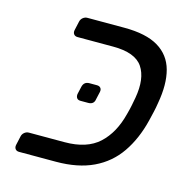

<svg xmlns="http://www.w3.org/2000/svg" viewBox="-89 -658 736 745"><g transform="rotate(15 279.0 -285.5)"><path d="M51 0Q41 0 36 -6.5Q31 -13 33 -23L41 -59Q43 -69 51 -75.5Q59 -82 69 -82H212Q301 -82 349.5 -126.5Q398 -171 418 -251Q424 -273 426.5 -286Q429 -299 433 -320Q447 -400 417 -444.5Q387 -489 298 -489H155Q145 -489 140 -495.5Q135 -502 137 -512L145 -548Q147 -558 155 -564.5Q163 -571 173 -571H321Q409 -571 458 -541.5Q507 -512 522 -456.5Q537 -401 523 -323Q520 -303 516 -286Q512 -269 507 -248Q488 -171 449.5 -115Q411 -59 349 -29.5Q287 0 199 0ZM230 -253Q220 -253 215.5 -259Q211 -265 212 -275L219 -306Q224 -328 246 -328H276Q286 -328 291 -322Q296 -316 294 -306L287 -275Q284 -253 261 -253Z"/></g></svg>

Font: Rubik
Style: Italic
Weight: 400
Italic angle: -12°
Designer: Hubert and Fischer
Foundry: Hubert and Fischer
Version: Version 2.300;gftools[0.9.30]